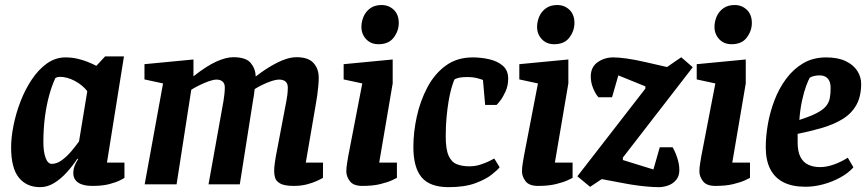

<svg xmlns="http://www.w3.org/2000/svg" viewBox="-20 -745 3507 776"><path d="M142.3 11.4Q87.3 11.4 56.1 -27.2Q24.9 -65.8 24.9 -150Q24.9 -188.8 34.4 -236.8Q43.8 -284.9 62.3 -333.4Q80.8 -381.9 107.7 -422.5Q134.6 -463.1 169 -488Q203.5 -513 244.8 -513Q269 -513 291.7 -508Q314.3 -502.9 334.2 -495Q354 -487.1 369.4 -478.9L404.8 -517H481L412.3 -87.7H483V-26.2Q481 -24.2 465.4 -16.3Q449.8 -8.4 422.2 -1Q394.5 6.4 353.3 6.4Q315.1 6.4 295.7 -7.2Q276.3 -20.7 276.3 -45.2Q276.3 -59.6 281.2 -73.5Q286.1 -87.4 295.7 -101.6L292.7 -103.6Q274 -75.1 250.1 -48.6Q226.2 -22.1 199 -5.4Q171.8 11.4 142.3 11.4ZM189.3 -82.7Q209.4 -82.7 229.5 -97.3Q249.7 -111.8 267.6 -132.9Q285.4 -154 299.4 -173.4L332.8 -376.5Q313.3 -401.5 282.3 -418Q251.3 -434.4 222.7 -434.4Q216.1 -434.4 211.8 -433.2Q207.4 -431.9 204 -429.8Q189.9 -400.3 178.7 -359.4Q167.5 -318.6 161.4 -271Q155.3 -223.4 155.3 -171Q155.3 -131.4 164.3 -107Q173.2 -82.7 189.3 -82.7Z M1167.9 6.4Q1130.3 6.4 1113.3 -2.9Q1096.4 -12.1 1092.3 -25.4Q1088.1 -38.8 1088.1 -52.3Q1088.1 -68.7 1090.5 -85Q1092.9 -101.4 1094.6 -111.7L1137.4 -336.6Q1139.4 -345.9 1141.3 -361.2Q1143.2 -376.4 1143.2 -391.6Q1143.2 -407.5 1134 -415.4Q1124.8 -423.3 1108.8 -423.3Q1094.7 -423.3 1075.1 -416.5Q1055.4 -409.8 1037.9 -400.9Q1020.4 -392.1 1009.4 -385.1Q1007.6 -370.6 1005.9 -358.2Q1004.3 -345.8 1002.3 -336.9L949.2 0H822.8L882.8 -334.2Q885 -346.1 886.8 -362.6Q888.6 -379.1 888.6 -392.2Q888.6 -406.8 879.8 -415.1Q871 -423.3 855.1 -423.3Q843 -423.3 824.4 -416.8Q805.8 -410.3 786.4 -400.7Q767 -391.2 753.1 -382.5L693.7 0H564.7L639 -407.8L563.9 -424V-485.6L761.9 -504.6V-436.6Q815.5 -478.7 854.6 -496.3Q893.6 -513.8 922.9 -513.8Q974.2 -513.8 993.4 -490.5Q1012.6 -467.1 1013.6 -435.8Q1035.2 -452.7 1056.8 -466.7Q1078.4 -480.7 1099.5 -491.3Q1120.6 -502 1140.5 -507.9Q1160.5 -513.8 1178.8 -513.8Q1225.7 -513.8 1246.9 -490.6Q1268.2 -467.4 1268.2 -431Q1268.2 -416.2 1266.4 -396.8Q1264.6 -377.4 1262.2 -359.9Q1259.8 -342.4 1257.8 -332.2L1215.9 -87.7H1285.6L1285.2 -26.2Q1278.5 -22.1 1261.5 -14.1Q1244.6 -6.1 1220.6 0.1Q1196.6 6.4 1167.9 6.4Z M1444.6 6.4Q1408.3 6.4 1394 -12.8Q1379.7 -31.9 1379.7 -52.3Q1379.7 -66.7 1382.6 -84.2Q1385.4 -101.8 1387.2 -112.3L1444.2 -407.8L1368.9 -424V-485.6L1567.1 -504.6V-407.9L1512.6 -87.7H1584.2V-26.2Q1581.4 -24.2 1564.1 -16.3Q1546.8 -8.4 1517 -1Q1487.2 6.4 1444.6 6.4ZM1509.7 -566.3Q1478.9 -566.3 1459.8 -586.7Q1440.7 -607.2 1440.7 -636.3Q1440.7 -657.4 1449.4 -677.9Q1458.2 -698.4 1476.4 -711.5Q1494.5 -724.7 1522.2 -724.7Q1551.3 -724.7 1571.5 -705.4Q1591.7 -686.1 1591.7 -652.1Q1591.7 -620.6 1571.5 -593.5Q1551.3 -566.3 1509.7 -566.3Z M1793 11.4Q1717.5 11.4 1684.1 -28.3Q1650.7 -68 1650.7 -151Q1650.7 -210.5 1664.5 -273.7Q1678.3 -336.9 1707.1 -391.5Q1735.8 -446.1 1781.2 -479.5Q1826.7 -513 1890.8 -513Q1923.9 -513 1957 -505.6Q1990.1 -498.1 2012 -479.5Q2033.9 -460.9 2033.9 -427Q2033.9 -398.9 2023.5 -375.9Q2013.2 -353 2002 -338.5Q1990.8 -324 1986.8 -320.8H1940.8L1932 -421.7Q1928.7 -423.5 1910.6 -428.5Q1892.6 -433.6 1867 -433.6Q1851 -433.6 1838.1 -431.4Q1825.2 -429.2 1816.5 -423.6Q1810.6 -409.6 1804.3 -387.6Q1798 -365.5 1793.1 -336.1Q1788.1 -306.6 1784.8 -270.7Q1781.5 -234.8 1781.5 -193.8Q1781.5 -142.4 1792.9 -116.3Q1804.4 -90.2 1825.8 -81.5Q1847.2 -72.8 1877.3 -72.8Q1900.6 -72.8 1921.7 -79.7Q1942.8 -86.5 1958.1 -94.1Q1973.3 -101.7 1977.6 -104.4L1999.4 -69.1Q1991.7 -58.8 1967.3 -39.3Q1942.9 -19.9 1900.2 -4.2Q1857.4 11.4 1793 11.4Z M2154.6 6.4Q2118.3 6.4 2104 -12.8Q2089.7 -31.9 2089.7 -52.3Q2089.7 -66.7 2092.6 -84.2Q2095.4 -101.8 2097.2 -112.3L2154.2 -407.8L2078.9 -424V-485.6L2277.1 -504.6V-407.9L2222.6 -87.7H2294.2V-26.2Q2291.4 -24.2 2274.1 -16.3Q2256.8 -8.4 2227 -1Q2197.2 6.4 2154.6 6.4ZM2219.7 -566.3Q2188.9 -566.3 2169.8 -586.7Q2150.7 -607.2 2150.7 -636.3Q2150.7 -657.4 2159.4 -677.9Q2168.2 -698.4 2186.4 -711.5Q2204.5 -724.7 2232.2 -724.7Q2261.3 -724.7 2281.5 -705.4Q2301.7 -686.1 2301.7 -652.1Q2301.7 -620.6 2281.5 -593.5Q2261.3 -566.3 2219.7 -566.3Z M2643.2 11.4Q2624.2 11.4 2601.4 9.5Q2578.7 7.7 2552.8 4.2Q2526.9 0.7 2496.5 -5.2L2412.1 -21.1L2365 10.1L2313.5 -32.5L2588.3 -386.8V-396L2479.1 -440.3L2453.7 -351.9H2398.7Q2387.3 -364.3 2377.5 -387.7Q2367.7 -411 2367.7 -435.8Q2367.7 -473.8 2395.2 -493.4Q2422.7 -513 2458.6 -513Q2479.9 -513 2512.6 -508.5Q2545.2 -504 2587.2 -494.4L2675.9 -474.1L2733.3 -513.6L2779.9 -473.3L2497.5 -108.2V-98.2L2620.9 -60L2646.6 -149.9H2698.4Q2709 -132 2717.4 -106.4Q2725.7 -80.8 2725.7 -57.6Q2725.7 -32.6 2712.2 -17.1Q2698.7 -1.6 2679.7 4.9Q2660.7 11.4 2643.2 11.4Z M2871.6 6.4Q2835.3 6.4 2821 -12.8Q2806.7 -31.9 2806.7 -52.3Q2806.7 -66.7 2809.6 -84.2Q2812.4 -101.8 2814.2 -112.3L2871.2 -407.8L2795.9 -424V-485.6L2994.1 -504.6V-407.9L2939.6 -87.7H3011.2V-26.2Q3008.4 -24.2 2991.1 -16.3Q2973.8 -8.4 2944 -1Q2914.2 6.4 2871.6 6.4ZM2936.7 -566.3Q2905.9 -566.3 2886.8 -586.7Q2867.7 -607.2 2867.7 -636.3Q2867.7 -657.4 2876.4 -677.9Q2885.2 -698.4 2903.4 -711.5Q2921.5 -724.7 2949.2 -724.7Q2978.3 -724.7 2998.5 -705.4Q3018.7 -686.1 3018.7 -652.1Q3018.7 -620.6 2998.5 -593.5Q2978.3 -566.3 2936.7 -566.3Z M3235.9 9.8Q3182.7 9.8 3147.1 -8Q3111.4 -25.9 3093.2 -61.4Q3074.9 -97 3074.9 -150.1Q3074.9 -193.4 3083.4 -242.6Q3091.9 -291.8 3110.2 -339.8Q3128.5 -387.8 3157.6 -426.9Q3186.6 -466 3226.5 -489.5Q3266.3 -513 3319.1 -513Q3366.7 -513 3398.1 -497.9Q3429.5 -482.8 3445 -458.4Q3460.5 -434.1 3460.5 -406.2Q3460.5 -355.1 3440.9 -320.3Q3421.2 -285.6 3385.6 -263.9Q3350 -242.1 3303.8 -228.5Q3257.6 -214.8 3203.8 -204V-169Q3203.8 -133.1 3214.8 -111.2Q3225.8 -89.3 3246.4 -79.4Q3267 -69.6 3294.8 -69.6Q3320.2 -69.6 3349.7 -79.9Q3379.2 -90.3 3406.5 -107.6L3429.3 -68.8Q3409.3 -46 3377 -28.1Q3344.6 -10.2 3307.7 -0.2Q3270.7 9.8 3235.9 9.8ZM3210.7 -260.3Q3254.4 -274.3 3280.2 -287.6Q3305.9 -300.8 3318 -315.4Q3330.1 -329.9 3333.6 -347.7Q3337.1 -365.5 3337.1 -388.3Q3337.1 -407.2 3331.6 -418.4Q3326 -429.5 3316.3 -434.9Q3306.6 -440.3 3292.1 -440.3Q3278.8 -440.3 3267.8 -437.2Q3256.8 -434.1 3252.6 -430.8Q3247.4 -421.9 3238.5 -398.4Q3229.7 -375 3221.9 -339.9Q3214.1 -304.8 3210.7 -260.3Z"/></svg>

Font: Faustina Light
Style: Italic
Weight: 300
Italic angle: -8°
Designer: Alfonso Garcia
Foundry: http://www.omnibus-type.com
Version: Version 1.200